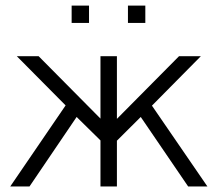

<svg xmlns="http://www.w3.org/2000/svg" viewBox="-20 -676 790 696"><path d="M17.1 0 217.8 -293.9 41 -472.2H120.1L344.2 -246.1V-472.2H403.8V-245.1L628.9 -472.2H708L530.8 -293L731.9 0H662.1L490.2 -252L403.8 -166V0H344.2V-167L257.8 -252L86.9 0ZM239.7 -592.8V-655.8H302.7V-592.8ZM443.8 -592.8V-655.8H506.8V-592.8Z"/></svg>

Font: CMU Bright
Style: Roman
Weight: 500
Version: Version 0.7.0